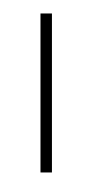

<svg xmlns="http://www.w3.org/2000/svg" viewBox="-20 -916 580 1204"><path d="M233.9 -831.5H305.7V165.5H233.9ZM117.2 -591.8ZM153.3 -896.5ZM143.6 267.6Z"/></svg>

Font: Noto Sans Gujarati
Style: Regular
Weight: 400
Designer: Monotype Design team
Foundry: Monotype Imaging Inc.
Version: Version 1.02 uh